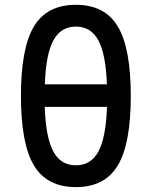

<svg xmlns="http://www.w3.org/2000/svg" viewBox="-20 -762 626 792"><path d="M293 9.8Q173.8 9.8 120.1 -79.3Q66.4 -168.5 66.4 -366.2Q66.4 -564 120.1 -653.1Q173.8 -742.2 293 -742.2Q412.1 -742.2 465.8 -653.1Q519.5 -564 519.5 -366.2Q519.5 -168.5 465.8 -79.3Q412.1 9.8 293 9.8ZM293 -80.1Q355.5 -80.1 386.2 -137.5Q417 -194.8 421.4 -321.3H164.6Q168.9 -194.8 199.7 -137.5Q230.5 -80.1 293 -80.1ZM165 -414.1H420.9Q416.5 -539.1 385.7 -595.7Q355 -652.3 293 -652.3Q231 -652.3 200.2 -595.7Q169.4 -539.1 165 -414.1Z"/></svg>

Font: Cascadia Mono PL
Style: Regular
Weight: 400
Monospace: yes
Designer: Aaron Bell
Foundry: Saja Typeworks
Version: Version 2404.023; ttfautohint (v1.8.4)